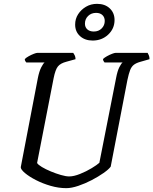

<svg xmlns="http://www.w3.org/2000/svg" viewBox="-20 -979 798 999"><path d="M325 0Q285 0 243.5 -12Q202 -24 167 -42Q132 -60 110 -78.5Q88 -97 88 -109L177 -573Q184 -608 194.5 -628.5Q205 -649 212 -654H117Q115 -656 112 -660.5Q109 -665 109 -672Q116 -679 129.5 -686.5Q143 -694 156 -699Q169 -704 175 -704H361Q364 -700 368.5 -691.5Q373 -683 373 -671L326 -658Q295 -650 281.5 -633.5Q268 -617 259 -572L173 -131Q178 -122 198 -110Q218 -98 244.5 -87Q271 -76 297 -68.5Q323 -61 340 -61Q364 -61 396.5 -74Q429 -87 457 -104Q485 -121 497 -132L584 -573Q591 -610 601 -629.5Q611 -649 618 -654H524Q522 -656 519 -661Q516 -666 516 -672Q523 -679 536.5 -686.5Q550 -694 563 -699Q576 -704 582 -704H748Q750 -700 754 -692Q758 -684 758 -671L709 -657Q688 -651 676 -641.5Q664 -632 657 -614Q650 -596 643 -563L556 -112Q546 -98 519 -79Q492 -60 457.5 -42Q423 -24 387.5 -12Q352 0 325 0ZM462 -768Q422 -768 396.5 -791Q371 -814 371 -851Q371 -881 386.5 -905Q402 -929 427.5 -944Q453 -959 485 -959Q526 -959 551 -935.5Q576 -912 576 -875Q576 -830 543 -799Q510 -768 462 -768ZM468 -815Q493 -815 509 -831Q525 -847 525 -870Q525 -889 513 -900.5Q501 -912 480 -912Q455 -912 438.5 -896Q422 -880 422 -856Q422 -837 434.5 -826Q447 -815 468 -815Z"/></svg>

Font: Texturina
Style: Italic
Weight: 400
Italic angle: -11°
Designer: Guillermo Torres Carreño
Foundry: Omnibus-Type
Version: Version 1.002; ttfautohint (v1.8.3)